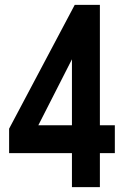

<svg xmlns="http://www.w3.org/2000/svg" viewBox="-20 -770 520 790"><path d="M276 0V-140H17.5V-240.5L287.5 -750H391V-254.5H452.5V-140H391V0ZM114 -208 85.5 -254.5H276V-526Z"/></svg>

Font: Mohave Light SemiBold
Style: Regular
Weight: 600
Version: Version 2.003